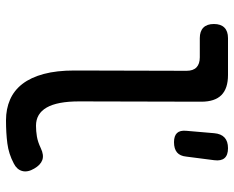

<svg xmlns="http://www.w3.org/2000/svg" viewBox="-90 -680 780 640"><g transform="rotate(90 300.0 -360.0)"><path d="M318 -234Q318 -161 338.5 -125.5Q359 -90 399 -90Q417 -90 435 -93Q453 -96 474 -106Q497 -117 513.5 -111Q530 -105 542 -84Q555 -62 550 -44Q545 -26 525 -16Q493 1 458 5.5Q423 10 381 10Q343 10 312 -3.5Q281 -17 259.5 -45Q238 -73 226.5 -116Q215 -159 215 -218L216 -592Q216 -614 204.5 -625Q193 -636 171 -636H107Q84 -636 72 -648Q60 -660 60 -683Q60 -706 72 -718Q84 -730 107 -730H230Q275 -730 297 -708Q319 -686 319 -641ZM454 -550Q433 -550 423.5 -560Q414 -570 416 -591L424 -684Q426 -707 438.5 -718.5Q451 -730 474 -730Q497 -730 507 -718.5Q517 -707 514 -684L502 -591Q500 -570 488 -560Q476 -550 454 -550Z"/></g></svg>

Font: Maple Mono Normal NL Medium
Style: Regular
Weight: 500
Monospace: yes
Designer: subframe7536
Version: Version 7.000